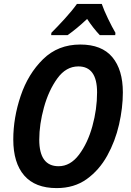

<svg xmlns="http://www.w3.org/2000/svg" viewBox="-20 -953 669 983"><path d="M326 -773Q373 -806 426 -856Q457 -809 491 -773H570L571 -785Q554 -814 533 -857.5Q512 -901 501 -933H374Q349 -898 311.5 -857Q274 -816 243 -785L242 -773ZM609 -480Q609 -596 555 -660.5Q501 -725 391 -725Q277 -725 200.5 -650Q124 -575 86 -462.5Q48 -350 48 -239Q48 -119 104 -54.5Q160 10 270 10Q360 10 424 -36Q488 -82 529 -156Q570 -230 589.5 -315.5Q609 -401 609 -480ZM181 -238Q181 -316 205 -403Q229 -490 273.5 -551.5Q318 -613 381 -613Q477 -613 477 -480Q477 -394 453 -307Q429 -220 384.5 -161Q340 -102 280 -102Q181 -102 181 -238Z"/></svg>

Font: Noto Sans UI SemiCondensed
Style: Bold Italic
Weight: 700
Width: 4
Designer: Monotype Design Team
Foundry: Monotype Imaging Inc.
Version: 1.001